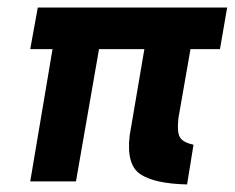

<svg xmlns="http://www.w3.org/2000/svg" viewBox="-20 -480 621 508"><path d="M80 -460H581L562 -350H484L452 -167Q448 -129 456.5 -116Q465 -103 492 -97L475 8Q389 6 351.5 -19Q314 -44 323 -121L362 -350H242L181 0H60L119 -350H60Z"/></svg>

Font: Jost* 600 Semi
Style: Italic
Weight: 600
Italic angle: -10°
Version: Version 3.500